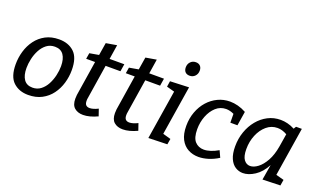

<svg xmlns="http://www.w3.org/2000/svg" viewBox="-78 -1215 2796 1679"><g transform="rotate(20 1320.0 -375.5)"><path d="M325 -540Q412 -540 465.5 -489.5Q519 -439 519 -324Q519 -262 501.5 -202.5Q484 -143 448.5 -95Q413 -47 359 -18.5Q305 10 233 10Q148 10 94 -40.5Q40 -91 40 -206Q40 -268 57.5 -327.5Q75 -387 110.5 -435Q146 -483 199.5 -511.5Q253 -540 325 -540ZM312 -467Q267 -467 234.5 -442Q202 -417 181 -377.5Q160 -338 150 -292.5Q140 -247 140 -207Q140 -139 166.5 -101Q193 -63 247 -63Q291 -63 323.5 -88Q356 -113 377 -152.5Q398 -192 408.5 -237.5Q419 -283 419 -324Q419 -392 392.5 -429.5Q366 -467 312 -467Z M878 -25Q803 10 744 10Q694 10 663.5 -16.5Q633 -43 633 -101Q633 -117 635 -136L686 -461H603L612 -516L698 -531L717 -648L817 -665L796 -530H933L922 -461H784L734 -142Q733 -138 732.5 -131.5Q732 -125 732 -118Q732 -90 744 -78Q756 -66 778 -66Q794 -66 814 -72Q834 -78 856 -89Z M1247 -25Q1172 10 1113 10Q1063 10 1032.5 -16.5Q1002 -43 1002 -101Q1002 -117 1004 -136L1055 -461H972L981 -516L1067 -531L1086 -648L1186 -665L1165 -530H1302L1291 -461H1153L1103 -142Q1102 -138 1101.5 -131.5Q1101 -125 1101 -118Q1101 -90 1113 -78Q1125 -66 1147 -66Q1163 -66 1183 -72Q1203 -78 1225 -89Z M1351 4 1424 -454 1351 -474 1359 -527 1534 -534 1461 -75 1535 -54 1526 -1ZM1503 -631Q1476 -631 1461.5 -646.5Q1447 -662 1447 -689Q1447 -720 1466.5 -740.5Q1486 -761 1516 -761Q1542 -761 1557 -745.5Q1572 -730 1572 -703Q1572 -672 1552.5 -651.5Q1533 -631 1503 -631Z M1818 10Q1764 10 1720.5 -13.5Q1677 -37 1651.5 -85.5Q1626 -134 1626 -210Q1626 -280 1648.5 -340.5Q1671 -401 1710.5 -445.5Q1750 -490 1802.5 -515Q1855 -540 1915 -540Q1951 -540 1989.5 -530Q2028 -520 2066 -499L2045 -367H1979L1978 -449Q1940 -467 1905 -467Q1851 -467 1811 -431Q1771 -395 1748.5 -337.5Q1726 -280 1726 -215Q1726 -135 1758 -100.5Q1790 -66 1840 -66Q1869 -66 1903 -77Q1937 -88 1973 -109L2001 -48Q1955 -19 1907.5 -4.5Q1860 10 1818 10Z M2231 10Q2193 10 2160.5 -10.5Q2128 -31 2108.5 -75Q2089 -119 2089 -188Q2089 -260 2111.5 -324Q2134 -388 2174 -436.5Q2214 -485 2268 -513Q2322 -541 2386 -541Q2417 -541 2450 -533Q2483 -525 2517 -507L2531 -530H2585L2513 -76L2587 -56L2578 -1L2413 4L2437 -139Q2397 -64 2340 -27Q2283 10 2231 10ZM2269 -70Q2303 -70 2340.5 -98Q2378 -126 2409 -181.5Q2440 -237 2454 -321L2473 -439Q2428 -465 2384 -465Q2327 -465 2283 -427.5Q2239 -390 2214 -329.5Q2189 -269 2189 -199Q2189 -131 2212 -100.5Q2235 -70 2269 -70Z"/></g></svg>

Font: Bitter Medium
Style: Italic
Weight: 500
Italic angle: -9°
Designer: Sol Matas, and Bitter project Authors
Foundry: Sol Matas
Version: Version 2.001